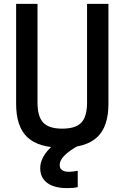

<svg xmlns="http://www.w3.org/2000/svg" viewBox="-20 -750 640 988"><path d="M324 218Q281 218 250 206Q219 194 203 171Q187 148 187 116Q187 78 212 42Q237 6 285 -27L384 -1Q338 24 312.5 49.5Q287 75 287 99Q287 111 292.5 118.5Q298 126 308.5 130Q319 134 332 134Q345 134 357 132.5Q369 131 380 129V213Q367 216 353.5 217Q340 218 324 218ZM300 10Q177 10 120 -44.5Q63 -99 63 -215V-730H173V-223Q173 -150 202.5 -119Q232 -88 300 -88Q369 -88 398.5 -119Q428 -150 428 -223V-730H538V-215Q538 -99 480.5 -44.5Q423 10 300 10Z"/></svg>

Font: M PLUS Code Latin Expanded Medium
Style: Regular
Weight: 500
Width: 7
Designer: Coji Morishita
Foundry: UNDERFOREST DESIGN
Version: Version 1.002; ttfautohint (v1.8.3)